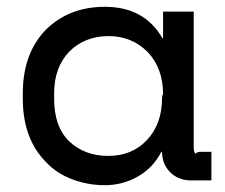

<svg xmlns="http://www.w3.org/2000/svg" viewBox="-20 -530 660 564"><path d="M116 -444Q184 -510 288 -510Q404 -510 457 -418H459V-496H549V-96Q549 -85 554 -78Q558 -84 570 -84H595H601V0H542Q504 0 480 -24Q456 -48 456 -84H454Q429 -36 384 -11Q340 14 288 14Q238 14 193 -3Q147 -20 116 -53Q47 -122 47 -240V-256Q47 -374 116 -444ZM456 -242Q456 -248 459 -254Q459 -329 414 -377Q367 -424 299 -424Q229 -424 183 -378Q139 -331 139 -256V-240Q139 -159 182 -116Q228 -72 298 -72Q368 -72 412 -119Q456 -166 456 -242Z"/></svg>

Font: Rilu
Style: Bold
Weight: 500
Designer: Alí Sinisterra
Foundry: Alí Sinisterra
Version: ""